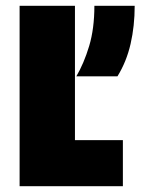

<svg xmlns="http://www.w3.org/2000/svg" viewBox="-20 -645 493 665"><path d="M47.9 0V-625H239.6V-159.7H405.6V0ZM244.4 -380.6Q270.8 -425.7 288.9 -485.8Q306.9 -545.8 306.9 -625H446.5Q446.5 -554.9 432.3 -493.1Q418.1 -431.2 386.8 -380.6Z"/></svg>

Font: Afacad Flux Black
Style: Regular
Weight: 900
Designer: Kristian Moeller
Foundry: Dicotype
Version: Version 1.100